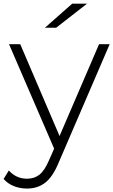

<svg xmlns="http://www.w3.org/2000/svg" viewBox="-60 -826 628 1064"><path d="M188.9 -672.2 340 -805.6H422.2L251.1 -672.2ZM90 218.9Q51.1 218.9 17.2 205.6Q-16.7 192.2 -40 165.6L-11.1 118.9Q30 164.4 90 164.4Q130 164.4 158.3 142.2Q186.7 120 211.1 63.3L240 -2.2L-10 -581.1H52.2L270 -72.2L488.9 -581.1H547.8L264.4 76.7Q232.2 154.4 190 186.7Q147.8 218.9 90 218.9Z"/></svg>

Font: Paperlogy 3 Light
Style: Regular
Weight: 300
Designer: redesigned by Lee Juim, glyphs from Gmarket Sans & Montserrat
Foundry: PT&
Version: Version 1.001